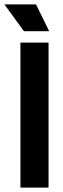

<svg xmlns="http://www.w3.org/2000/svg" viewBox="-47 -854 287 874"><path d="M46 0V-660H174V0ZM62 -712 -27 -834H117L177 -712Z"/></svg>

Font: Bricolage Grotesque 48pt SemiBold
Style: Regular
Weight: 600
Designer: Mathieu Triay
Foundry: Atelier Triay
Version: Version 1.000; ttfautohint (v1.8.4.7-5d5b);gftools[0.9.32]